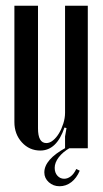

<svg xmlns="http://www.w3.org/2000/svg" viewBox="-20 -515 357 667"><path d="M204 -72Q177 8 120 8Q82 8 56 -20.5Q30 -49 30 -91V-495H112V-69Q112 -18 141 -18Q153 -18 164.5 -27.5Q176 -37 185 -52Q194 -67 200 -86Q206 -105 206 -123V-495H285V0H206V-41L211 -70ZM257 78Q246 104 227.5 118Q209 132 187 132Q165 132 149.5 118Q134 104 134 84Q134 39 209 -2H224Q198 13 184 31.5Q170 50 170 68Q170 85 179.5 95.5Q189 106 203 106Q215 106 226 97.5Q237 89 245 72Z"/></svg>

Font: Moniqa SemBd Narrow Heading
Style: Regular
Weight: 600
Width: 4
Designer: Rajesh Rajput
Foundry: Rajesh Rajput
Version: Version 1.000